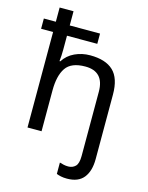

<svg xmlns="http://www.w3.org/2000/svg" viewBox="-143 -847 905 1175"><g transform="rotate(15 309.0 -260.0)"><path d="M399 240Q377 240 360.5 236.5Q344 233 332 228V156Q345 160 358 163Q371 166 387 166Q414 166 432 148.5Q450 131 450 83V-324Q450 -452 331 -452Q242 -452 208 -402Q174 -352 174 -258V0H85V-605H9V-670H85V-760H173V-670H365V-605H173V-517Q173 -498 172 -479Q171 -460 169 -443H174Q200 -484 245 -505Q290 -526 342 -526Q440 -526 489 -479.5Q538 -433 538 -330V79Q538 155 504 197.5Q470 240 399 240Z"/></g></svg>

Font: TSCustom
Style: Regular
Weight: 400
Designer: Monotype Design Team
Foundry: Monotype Imaging Inc.
Version: Version 2.004; ttfautohint (v1.8.3) -l 8 -r 50 -G 200 -x 14 